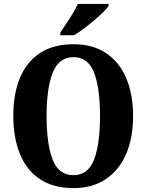

<svg xmlns="http://www.w3.org/2000/svg" viewBox="-20 -951 748 981"><path d="M355 10Q252 10 183.5 -36Q115 -82 81.5 -165Q48 -248 48 -359Q48 -470 81.5 -552Q115 -634 183.5 -679.5Q252 -725 356 -725Q454 -725 522 -679.5Q590 -634 625 -551.5Q660 -469 660 -358Q660 -247 624.5 -164.5Q589 -82 521 -36Q453 10 355 10ZM355 -56Q430 -56 460.5 -135.5Q491 -215 491 -358Q491 -501 460.5 -580Q430 -659 356 -659Q281 -659 249.5 -580Q218 -501 218 -358Q218 -215 249 -135.5Q280 -56 355 -56ZM288 -784Q301 -805 318.5 -830.5Q336 -856 352 -882.5Q368 -909 378 -931H535V-921Q527 -908 507 -888.5Q487 -869 461 -847Q435 -825 408.5 -805Q382 -785 359 -771H288Z"/></svg>

Font: Noto Serif Bengali Condensed ExtraBold
Style: Regular
Weight: 800
Width: 3
Designer: Juan Bruce, Universal Thirst, Indian Type Foundry and the Monotype Design Team.
Foundry: Monotype Imaging Inc.
Version: Version 2.003; ttfautohint (v1.8.4.7-5d5b)